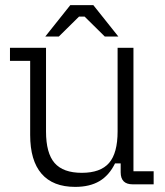

<svg xmlns="http://www.w3.org/2000/svg" viewBox="-20 -721 644 751"><path d="M274 10Q187 10 142.5 -41.5Q98 -93 98 -193V-483H19V-534H160V-207Q160 -122 193.5 -83.5Q227 -45 300 -45Q373 -45 406.5 -83.5Q440 -122 440 -207V-534H502V-51H581V0H499Q452 0 452 -47V-82H430Q407 -35 369 -12.5Q331 10 274 10ZM157 -578 255 -701H345L443 -578H390L311 -656H289L210 -578Z"/></svg>

Font: Mozilla Headline ExtraLight
Style: Regular
Weight: 200
Designer: Studio DRAMA
Foundry: Studio DRAMA
Version: Version 1.000